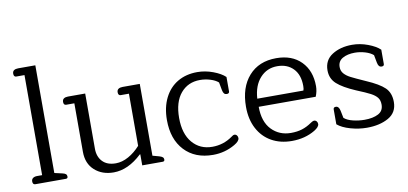

<svg xmlns="http://www.w3.org/2000/svg" viewBox="-68 -931 2475 1164"><g transform="rotate(-10 1169.5 -349.0)"><path d="M53 -20Q53 -33 62.5 -40Q72 -47 88 -47H119V-663H69Q53 -663 53 -683Q53 -697 62.5 -703.5Q72 -710 88 -710H194V-47L242 -36Q256 -33 262.5 -27.5Q269 -22 269 -12Q269 0 257 0H69Q53 0 53 -20Z M387 -143V-442H337Q321 -442 321 -462Q321 -476 330.5 -482.5Q340 -489 356 -489H462V-149Q462 -100 490.5 -70Q519 -40 572 -40Q611 -40 650.5 -62Q690 -84 723 -121V-442H673Q657 -442 657 -462Q657 -476 666.5 -482.5Q676 -489 692 -489H798V-47L838 -36Q852 -32 858.5 -26.5Q865 -21 865 -12Q865 0 853 0H727V-68H724Q639 12 550 12Q479 12 433 -29.5Q387 -71 387 -143Z M922 -244Q922 -322 951 -380Q980 -438 1032 -468.5Q1084 -499 1153 -499Q1202 -499 1250 -481Q1298 -463 1323 -439V-350Q1323 -344 1319 -340.5Q1315 -337 1307 -337Q1297 -337 1291 -343.5Q1285 -350 1282 -365L1273 -414Q1255 -430 1224 -439.5Q1193 -449 1161 -449Q1087 -449 1042 -395.5Q997 -342 997 -244Q997 -146 1043.5 -91.5Q1090 -37 1166 -37Q1234 -37 1289 -76Q1291 -77 1297 -81.5Q1303 -86 1309 -86Q1318 -86 1324 -79Q1330 -72 1330 -62Q1330 -43 1297 -24Q1235 12 1162 12Q1051 12 986.5 -57Q922 -126 922 -244Z M1408 -240Q1408 -359 1470 -429Q1532 -499 1639 -499Q1736 -499 1792 -442Q1848 -385 1848 -290Q1848 -259 1835 -227H1484Q1484 -135 1531 -86Q1578 -37 1650 -37Q1688 -37 1718.5 -46.5Q1749 -56 1779 -77Q1781 -78 1787.5 -82Q1794 -86 1800 -86Q1809 -86 1815 -79Q1821 -72 1821 -62Q1821 -44 1790 -25Q1728 12 1647 12Q1576 12 1522 -18.5Q1468 -49 1438 -106Q1408 -163 1408 -240ZM1768 -277Q1772 -286 1772 -305Q1772 -374 1735 -412Q1698 -450 1637 -450Q1573 -450 1531 -403.5Q1489 -357 1484 -277Z M1929 -41V-132Q1929 -146 1944 -146Q1963 -146 1969 -117L1978 -72Q1997 -55 2032.5 -46.5Q2068 -38 2103 -38Q2155 -38 2187.5 -55Q2220 -72 2220 -111Q2220 -138 2207 -154.5Q2194 -171 2167.5 -185Q2141 -199 2082 -223Q2005 -256 1969 -288.5Q1933 -321 1933 -372Q1933 -435 1983.5 -467Q2034 -499 2106 -499Q2155 -499 2203 -481Q2251 -463 2276 -439V-351Q2276 -338 2261 -338Q2251 -338 2245 -344.5Q2239 -351 2236 -366L2227 -414Q2209 -430 2177.5 -439.5Q2146 -449 2114 -449Q2069 -449 2039 -432Q2009 -415 2009 -379Q2009 -355 2023.5 -338.5Q2038 -322 2062 -309.5Q2086 -297 2151 -268Q2230 -234 2263 -202Q2296 -170 2296 -114Q2296 -49 2242 -18.5Q2188 12 2109 12Q2059 12 2008 -2.5Q1957 -17 1929 -41Z"/></g></svg>

Font: Maitree
Style: Regular
Weight: 400
Designer: CadsonDemak Team
Foundry: CadsonDemak
Version: Version 1.001